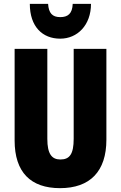

<svg xmlns="http://www.w3.org/2000/svg" viewBox="-20 -968 628 998"><path d="M453 -948H358C356 -897 333 -879 293 -879C252 -879 233 -900 230 -948H135C135 -829 201 -767 293 -767C382 -767 453 -837 453 -948ZM533 -242V-714H363V-247C363 -167 342 -139 294 -139C249 -139 226 -168 226 -246V-714H56V-238C56 -72 140 10 292 10C448 10 533 -77 533 -242Z"/></svg>

Font: Noto Sans Lao Looped ExtraCondensed Black
Style: Regular
Weight: 900
Width: 2
Designer: Mark Frömberg, Ben Mitchell
Foundry: The Fontpad Ltd
Version: Version 1.002